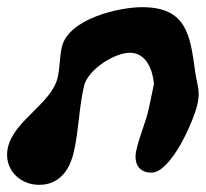

<svg xmlns="http://www.w3.org/2000/svg" viewBox="-54 -474 574 535"><path d="M-32 -63C-45 -5 -1 41 55 41C110 41 140 2 152 -52C166 -114 166 -174 180 -234C190 -279 264 -327 308 -327C354 -327 372 -278 375 -240C373 -230 363 -183 361 -173C352 -132 335 -96 326 -56C318 -21 331 7 368 7C423 7 486 -138 496 -183C505 -220 495 -238 490 -273C476 -375 467 -454 342 -454C278 -454 136 -422 118 -342C112 -314 113 -287 107 -259C90 -185 -14 -140 -32 -63Z"/></svg>

Font: Charger
Style: OversprayIt
Weight: 400
Designer: Jasper
Foundry: Cannot Into Space Fonts
Version: Version 0.980